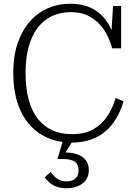

<svg xmlns="http://www.w3.org/2000/svg" viewBox="-20 -747 734 1029"><path d="M359 -682Q304 -682 259 -661Q214 -640 182.5 -599Q151 -558 134 -497.5Q117 -437 117 -357Q117 -277 133 -215.5Q149 -154 181 -112.5Q213 -71 259 -49.5Q305 -28 366 -28Q434 -28 480 -54Q526 -80 555 -124Q584 -168 600 -222L642 -204Q623 -137 586 -87Q549 -37 494 -10Q439 17 364 17Q293 17 235.5 -8Q178 -33 136.5 -81Q95 -129 73 -198.5Q51 -268 51 -357Q51 -445 74 -513.5Q97 -582 138.5 -630Q180 -678 236 -702.5Q292 -727 359 -727Q421 -727 467.5 -705Q514 -683 546 -641Q578 -599 594 -538L575 -542L586 -715H629V-488H581Q565 -548 535 -591Q505 -634 461.5 -658Q418 -682 359 -682ZM378 -5 323 83 318 70Q362 69 392.5 79.5Q423 90 439.5 111Q456 132 456 164Q456 189 446.5 207.5Q437 226 420 238Q403 250 382 256Q361 262 339 262Q294 262 265.5 245.5Q237 229 220 203L251 175Q260 187 271.5 198.5Q283 210 299 217.5Q315 225 338 225Q367 225 384 210Q401 195 401 165Q401 134 381 119.5Q361 105 312 105H288L321 -5Z"/></svg>

Font: Roboto Serif SemiCondensed ExtraLight
Style: Regular
Weight: 250
Width: 4
Designer: Greg Gazdowicz
Foundry: Commercial Type
Version: Version 1.007